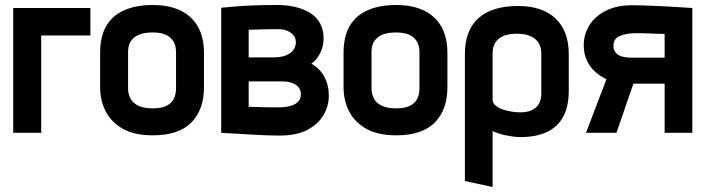

<svg xmlns="http://www.w3.org/2000/svg" viewBox="-20 -532 2836 769"><path d="M33 -500V0H145V-390H342V-500Z M797 -183V-320Q797 -413 743.5 -462.5Q690 -512 592 -512Q524 -512 476.5 -490.5Q429 -469 405 -427Q381 -385 381 -320V-183Q381 -130 403 -86.5Q425 -43 471.5 -16.5Q518 10 592 10Q696 10 746.5 -41.5Q797 -93 797 -183ZM685 -324V-177Q685 -155 676.5 -137Q668 -119 647.5 -108.5Q627 -98 592 -98Q555 -98 533 -109Q511 -120 502 -138.5Q493 -157 493 -177V-324Q493 -350 504 -367Q515 -384 536.5 -393Q558 -402 592 -402Q624 -402 644.5 -392.5Q665 -383 675 -365.5Q685 -348 685 -324Z M1227 -277Q1250 -293 1263 -320.5Q1276 -348 1276 -378Q1276 -413 1262 -438.5Q1248 -464 1222.5 -480Q1197 -496 1163 -504Q1129 -512 1089 -512Q1040 -512 999 -510.5Q958 -509 928.5 -506.5Q899 -504 882.5 -502.5Q866 -501 866 -501V0Q866 0 883 1Q900 2 927.5 3.5Q955 5 987 7Q1019 9 1048.5 10Q1078 11 1099 11Q1168 11 1211.5 -12Q1255 -35 1276 -71.5Q1297 -108 1297 -149Q1297 -191 1279 -224.5Q1261 -258 1227 -277ZM1098 -415Q1110 -415 1121.5 -412Q1133 -409 1143 -402Q1153 -395 1159 -385.5Q1165 -376 1165 -362Q1165 -348 1156.5 -334Q1148 -320 1127.5 -311Q1107 -302 1071 -302H976V-413Q989 -413 1004 -413.5Q1019 -414 1034.5 -414.5Q1050 -415 1066.5 -415Q1083 -415 1098 -415ZM1097 -102Q1089 -102 1074 -102Q1059 -102 1041.5 -102.5Q1024 -103 1006.5 -103.5Q989 -104 976 -104V-206H1112Q1127 -206 1141 -202.5Q1155 -199 1164.5 -192.5Q1174 -186 1179.5 -176.5Q1185 -167 1185 -155Q1185 -135 1173 -123.5Q1161 -112 1140.5 -107Q1120 -102 1097 -102Z M1772 -183V-320Q1772 -413 1718.5 -462.5Q1665 -512 1567 -512Q1499 -512 1451.5 -490.5Q1404 -469 1380 -427Q1356 -385 1356 -320V-183Q1356 -130 1378 -86.5Q1400 -43 1446.5 -16.5Q1493 10 1567 10Q1671 10 1721.5 -41.5Q1772 -93 1772 -183ZM1660 -324V-177Q1660 -155 1651.5 -137Q1643 -119 1622.5 -108.5Q1602 -98 1567 -98Q1530 -98 1508 -109Q1486 -120 1477 -138.5Q1468 -157 1468 -177V-324Q1468 -350 1479 -367Q1490 -384 1511.5 -393Q1533 -402 1567 -402Q1599 -402 1619.5 -392.5Q1640 -383 1650 -365.5Q1660 -348 1660 -324Z M2258 -168V-315Q2258 -407 2205.5 -457.5Q2153 -508 2055 -508Q1950 -508 1896 -459Q1842 -410 1842 -315V193L1953 217V-7Q1964 -2 1977.5 2.5Q1991 7 2005.5 10Q2020 13 2035 15Q2050 17 2065 17Q2128 17 2171 -3.5Q2214 -24 2236 -65Q2258 -106 2258 -168ZM2148 -318V-156Q2148 -133 2138.5 -116.5Q2129 -100 2110.5 -91Q2092 -82 2063 -82Q2048 -82 2029 -85Q2010 -88 1992.5 -94Q1975 -100 1964 -110Q1953 -120 1953 -133V-318Q1953 -345 1964.5 -362.5Q1976 -380 1998 -388.5Q2020 -397 2050 -397Q2082 -397 2104 -387.5Q2126 -378 2137 -360.5Q2148 -343 2148 -318Z M2511 -511Q2450 -511 2406.5 -489Q2363 -467 2340.5 -430.5Q2318 -394 2318 -351Q2318 -317 2330.5 -290Q2343 -263 2364 -244.5Q2385 -226 2409 -215L2327 0H2449L2517 -197Q2522 -197 2526 -197Q2530 -197 2535 -197Q2540 -197 2544 -197H2642V0H2753V-500Q2753 -500 2735 -501Q2717 -502 2688 -504Q2659 -506 2626 -507.5Q2593 -509 2562.5 -510Q2532 -511 2511 -511ZM2508 -301Q2493 -301 2479.5 -303.5Q2466 -306 2456.5 -312Q2447 -318 2442 -327Q2437 -336 2437 -348Q2437 -377 2461.5 -387.5Q2486 -398 2520 -399Q2528 -399 2541.5 -399Q2555 -399 2571 -398.5Q2587 -398 2605.5 -397Q2624 -396 2642 -396V-301Z"/></svg>

Font: Advent Pro Expanded
Style: Bold
Weight: 700
Width: 7
Designer: VivaRado, Andreas Kalpakidis
Foundry: VivaRado, Andreas Kalpakidis
Version: Version 3.000